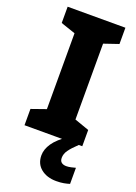

<svg xmlns="http://www.w3.org/2000/svg" viewBox="-175 -783 770 1087"><g transform="rotate(20 209.5 -239.0)"><path d="M383 0H35V-98L123 -129V-586L35 -616V-714H383V-616L295 -586V-129L383 -98ZM296 101Q296 120 307 128.5Q318 137 336 137Q349 137 365 133.5Q381 130 391 127V224Q375 229 356 232.5Q337 236 311 236Q255 236 219 207Q183 178 183 127Q183 91 208 54Q233 17 292 -23L362 0Q328 32 312 54.5Q296 77 296 101Z"/></g></svg>

Font: Noto Sans Lao Looped ExtraBold
Style: Regular
Weight: 800
Designer: Mark Frömberg, Ben Mitchell
Foundry: The Fontpad Ltd
Version: Version 1.002; ttfautohint (v1.8.4.7-5d5b)